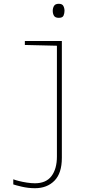

<svg xmlns="http://www.w3.org/2000/svg" viewBox="-20 -744 540 1012"><path d="M290 -650Q271 -650 264.5 -661Q258 -672 258 -687Q258 -701 264.5 -712.5Q271 -724 290 -724Q308 -724 314 -712.5Q320 -701 320 -687Q320 -674 315 -662Q310 -650 290 -650ZM164 248Q129 248 95 240Q61 232 50 228V201Q60 205 79.5 210Q99 215 122 218.5Q145 222 164 222Q223 222 251.5 184Q280 146 280 81V-503L111 -507V-528H306V88Q306 169 267 208.5Q228 248 164 248Z"/></svg>

Font: Noto Sans Mono ExtraCondensed Thin
Style: Regular
Weight: 100
Width: 2
Designer: Monotype Design Team
Foundry: Monotype Imaging Inc.
Version: Version 2.014; ttfautohint (v1.8.4.7-5d5b)